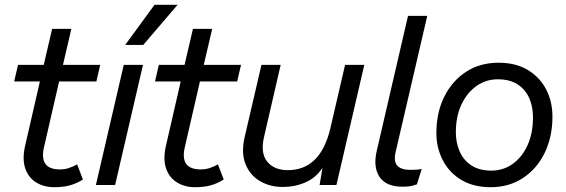

<svg xmlns="http://www.w3.org/2000/svg" viewBox="-20 -770 2355 799"><path d="M206 9Q163 9 131 -10.5Q99 -30 85.5 -68Q72 -106 84 -161L146 -431H39L55 -500H162L197 -650H277L242 -500H397L381 -431H226L163 -157Q142 -65 229 -65Q249 -65 266 -70.5Q283 -76 301 -86L325 -23Q300 -7 272 1Q244 9 206 9Z M575 -500 459 0H379L495 -500ZM623 -750H719L576 -583H501Z M792 9Q749 9 717 -10.5Q685 -30 671.5 -68Q658 -106 670 -161L732 -431H625L641 -500H748L783 -650H863L828 -500H983L967 -431H812L749 -157Q728 -65 815 -65Q835 -65 852 -70.5Q869 -76 887 -86L911 -23Q886 -7 858 1Q830 9 792 9Z M1157 8Q1103 8 1061.5 -16.5Q1020 -41 1001.5 -87.5Q983 -134 998 -199L1068 -500H1148L1079 -201Q1063 -134 1091.5 -98Q1120 -62 1178 -62Q1314 -62 1355 -237L1416 -500H1496L1380 0H1310L1322 -72Q1296 -31 1252 -11.5Q1208 8 1157 8Z M1655 7Q1586 7 1559 -34.5Q1532 -76 1548 -143L1678 -704H1758L1627 -140Q1617 -99 1633 -81Q1649 -63 1688 -63Q1718 -63 1735 -67L1715 -3Q1699 3 1686 5Q1673 7 1655 7Z M2022 9Q1950 9 1899.5 -21.5Q1849 -52 1822.5 -103.5Q1796 -155 1796 -216Q1796 -302 1829 -368Q1862 -434 1920 -471.5Q1978 -509 2054 -509Q2127 -509 2177 -478.5Q2227 -448 2253 -397.5Q2279 -347 2279 -285Q2279 -200 2246.5 -133.5Q2214 -67 2156 -29Q2098 9 2022 9ZM2025 -60Q2074 -60 2113 -87.5Q2152 -115 2175 -165Q2198 -215 2198 -282Q2198 -326 2182.5 -361.5Q2167 -397 2134.5 -418.5Q2102 -440 2051 -440Q2003 -440 1963.5 -412.5Q1924 -385 1900.5 -335.5Q1877 -286 1877 -219Q1877 -176 1893 -139.5Q1909 -103 1942 -81.5Q1975 -60 2025 -60Z"/></svg>

Font: Prodigy Sans
Style: Italic
Weight: 400
Italic angle: -13°
Designer: Wei Huang
Foundry: Wei Huang
Version: Version 1.003; ttfautohint (v1.8.3)